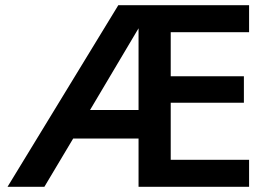

<svg xmlns="http://www.w3.org/2000/svg" viewBox="-20 -720 1050 740"><path d="M940 -104V0H514V-186H262L151 0H9L436 -700H940V-596H638V-426H920V-324H638V-104ZM327 -296H514V-611Z"/></svg>

Font: Jost* Medium
Style: Regular
Weight: 500
Version: Version 3.7